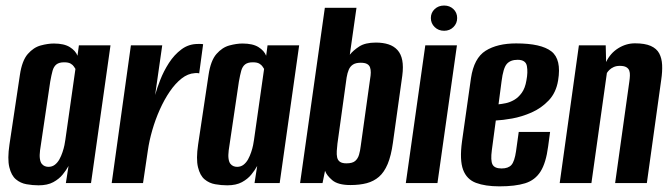

<svg xmlns="http://www.w3.org/2000/svg" viewBox="-20 -658 2410 690"><path d="M118.5 8Q97.2 8 75.4 4.1Q53.6 0.3 37.1 -13.6Q20.6 -27.5 13.5 -57.2Q6.3 -86.8 14 -138.7L51.5 -388.8Q59.1 -440.3 80 -464.1Q100.9 -487.9 126.6 -494.7Q152.3 -501.6 173.5 -501.6Q210.3 -501.6 230.9 -488.7Q251.5 -475.8 258.5 -457.7L263.5 -495H377.1L307.1 0H216.7L226.3 -61.6Q218.3 -46.8 205.3 -30.8Q192.4 -14.8 171.5 -3.4Q150.6 8 118.5 8ZM154 -58.4Q167.4 -58.4 177.1 -65.9Q186.8 -73.4 193.5 -85.4Q200.1 -97.5 204.6 -111Q209.2 -124.6 211.6 -136.5Q214 -148.5 215 -156.5L251.1 -410.4Q249.1 -413.3 245.5 -418.9Q242 -424.5 234 -429.3Q226.1 -434.1 210.6 -434.1Q192.5 -434.1 182.9 -426.6Q173.3 -419.1 169 -404Q164.8 -388.9 160.5 -364.7L123.9 -117.6Q121.6 -99.3 123.4 -87.5Q125.1 -75.6 129.9 -69.5Q134.7 -63.4 141.1 -60.9Q147.4 -58.4 154 -58.4Z M381.4 0 450.4 -495H563L537.5 -316.5Q543.8 -339.9 556 -371Q568.1 -402.1 587.1 -431.7Q606.1 -461.2 632.1 -480.6Q658 -500 691 -500Q695 -500 701 -500Q707 -500 710 -499L695.8 -394.1Q693.8 -395.1 689.3 -395.4Q684.8 -395.8 679.8 -395.1Q655.2 -393.7 632.5 -375.8Q609.9 -358 590.1 -329Q570.3 -300 554.3 -264.2Q538.3 -228.4 527.3 -190.3Q516.3 -152.3 511.3 -116.9L494 0Z M796.5 8Q775.2 8 753.4 4.1Q731.6 0.3 715.1 -13.6Q698.6 -27.5 691.5 -57.2Q684.3 -86.8 692 -138.7L729.5 -388.8Q737.1 -440.3 758 -464.1Q778.9 -487.9 804.6 -494.7Q830.3 -501.6 851.5 -501.6Q888.3 -501.6 908.9 -488.7Q929.5 -475.8 936.5 -457.7L941.5 -495H1055.1L985.1 0H894.7L904.3 -61.6Q896.3 -46.8 883.3 -30.8Q870.4 -14.8 849.5 -3.4Q828.6 8 796.5 8ZM832 -58.4Q845.4 -58.4 855.1 -65.9Q864.8 -73.4 871.5 -85.4Q878.1 -97.5 882.6 -111Q887.2 -124.6 889.6 -136.5Q892 -148.5 893 -156.5L929.1 -410.4Q927.1 -413.3 923.5 -418.9Q920 -424.5 912 -429.3Q904.1 -434.1 888.6 -434.1Q870.5 -434.1 860.9 -426.6Q851.3 -419.1 847 -404Q842.8 -388.9 838.5 -364.7L801.9 -117.6Q799.6 -99.3 801.4 -87.5Q803.1 -75.6 807.9 -69.5Q812.7 -63.4 819.1 -60.9Q825.4 -58.4 832 -58.4Z M1239.4 7Q1194.5 7 1174 -10.5Q1153.5 -28.1 1148.1 -44.3L1139.1 0H1058.4L1147.4 -630H1261.1L1237.1 -461.3Q1249 -476.5 1270.8 -490.8Q1292.5 -505 1330.8 -505Q1356.5 -505 1376.1 -498.6Q1395.7 -492.2 1408.4 -478.2Q1421.2 -464.1 1425.6 -441.4Q1430 -418.8 1425.7 -385.9L1392 -144.8Q1385.6 -98.3 1373.2 -68.6Q1360.7 -39 1342 -22.7Q1323.2 -6.5 1297.9 0.3Q1272.5 7 1239.4 7ZM1225 -71Q1246.4 -71 1256.3 -79.4Q1266.2 -87.9 1270.3 -102.1Q1274.4 -116.3 1276.3 -132.7L1310 -373.9Q1312.3 -386.7 1312.5 -397.3Q1312.6 -407.9 1309.8 -415.8Q1307 -423.8 1299.1 -428.1Q1291.2 -432.5 1276.4 -432.5Q1258.6 -432.5 1248.6 -426Q1238.5 -419.5 1233.5 -407.8Q1228.4 -396 1225.7 -379.6L1192.7 -141.9Q1191 -128.1 1190.3 -115.4Q1189.5 -102.7 1191.6 -92.5Q1193.7 -82.3 1201.6 -76.6Q1209.5 -71 1225 -71Z M1438.4 0 1508.4 -495H1622.1L1552.1 0ZM1576 -547.4Q1555.7 -547.4 1542.1 -560.7Q1528.4 -574 1528.4 -593.2Q1528.4 -612.5 1542.1 -625.3Q1555.7 -638.1 1576 -638.1Q1596.2 -638.1 1609.5 -625.3Q1622.9 -612.5 1622.9 -593.2Q1622.9 -574 1609.5 -560.7Q1596.2 -547.4 1576 -547.4Z M1774.7 11.7Q1724.2 11.7 1690.7 -0.8Q1657.2 -13.3 1644.2 -48.1Q1631.3 -83 1640.3 -149.6L1672.5 -376.8Q1683.2 -449.2 1725.2 -475.6Q1767.2 -502 1835 -502Q1924.7 -502 1961.5 -473.4Q1998.3 -444.8 1985.7 -369Q1978.5 -325 1952 -297.2Q1925.6 -269.3 1890.4 -253.8Q1855.1 -238.3 1820.3 -232.1Q1785.5 -226 1761.8 -225L1747.5 -118Q1742.6 -81.5 1749.9 -67Q1757.2 -52.6 1782.5 -52.6Q1806.7 -52.6 1818 -65.3Q1829.2 -78.1 1834.5 -114.5L1844.2 -183.9H1956.9L1949.9 -131.9Q1942.2 -72.7 1922.6 -41.7Q1903 -10.6 1867.3 0.6Q1831.6 11.7 1774.7 11.7ZM1771.6 -283.1Q1782.6 -284.1 1797.7 -287.2Q1812.8 -290.3 1827.9 -299Q1843 -307.7 1855.1 -324.4Q1867.2 -341.1 1871.8 -369Q1877.6 -398.4 1873.5 -420.7Q1869.4 -443.1 1840.1 -443.1Q1814.5 -443.1 1801.4 -428.3Q1788.4 -413.5 1782.5 -366Z M1991.4 0 2060.4 -495H2156.8L2158.2 -435.1Q2173.2 -466.7 2201.6 -484.5Q2230.1 -502.3 2261.8 -502.3Q2297.6 -502.3 2318.8 -492.9Q2339.9 -483.4 2349.1 -466.1Q2358.3 -448.8 2359.5 -424.8Q2360.7 -400.8 2356.3 -371.3L2304.6 0H2190.6L2241.6 -364.4Q2243.3 -375.8 2243.7 -386.1Q2244.2 -396.3 2241.5 -404.1Q2238.7 -411.9 2230.7 -416.6Q2222.8 -421.3 2207.3 -421.3Q2194.8 -421.3 2185.4 -417Q2176 -412.7 2170.2 -406.9Q2164.3 -401.2 2161 -395.7L2105.4 0Z"/></svg>

Font: Alumni Sans Thin
Style: Italic
Weight: 100
Italic angle: -8°
Designer: Robert E. Leuschke
Foundry: Robert E. Leuschke
Version: Version 1.016